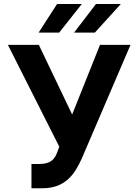

<svg xmlns="http://www.w3.org/2000/svg" viewBox="-20 -958 711 987"><path d="M141.7 9.9H196.4C315.7 9.9 363.6 -61.8 400.2 -142.8L650.9 -727.3H494L350.9 -369.3L179.7 -727.3H20.6L284.8 -203.8L275.9 -180C261 -137.1 239.7 -115.1 181.1 -115.1H141.7ZM360.8 -790.5H467.7L601.2 -937.5H473.4ZM178.6 -790.5H284.4L400.6 -937.5H273.4Z"/></svg>

Font: Karasuma Gothic
Style: Bold
Weight: 700
Designer: Rasmus Andersson / Ryoko Nishizuka
Foundry: Genbu
Version: Version 1.00